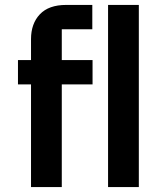

<svg xmlns="http://www.w3.org/2000/svg" viewBox="-20 -760 680 780"><path d="M106 -417H53V-516H106V-601Q106 -664 142 -702Q178 -740 249 -740H355V-641H231V-516H356V-417H231V0H106ZM419 -740H544V0H419Z"/></svg>

Font: Writer SemiBold
Style: Regular
Weight: 600
Monospace: yes
Designer: Mike Abbink, Paul van der Laan, Pieter van Rosmalen
Foundry: Bold Monday
Version: Version 2.001 2020